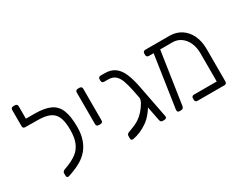

<svg xmlns="http://www.w3.org/2000/svg" viewBox="-89 -1130 1941 1559"><g transform="rotate(-30 881.5 -350.5)"><path d="M202 8Q193 11 185.5 7Q178 3 178 -7V-32Q178 -40 183 -46.5Q188 -53 199 -57L240 -73Q285 -91 321 -118Q357 -145 377.5 -191.5Q398 -238 398 -314Q398 -388 380 -431.5Q362 -475 320 -494Q278 -513 207 -513H173Q163 -513 157 -519Q151 -525 151 -535V-549Q151 -559 157 -565Q163 -571 173 -571H212Q304 -571 358 -546Q412 -521 435.5 -463Q459 -405 459 -307Q459 -237 441 -186.5Q423 -136 392.5 -101.5Q362 -67 323.5 -44.5Q285 -22 244 -7ZM190 -513 92 -514Q82 -514 76 -519.5Q70 -525 70 -535V-688Q70 -698 76 -704Q82 -710 92 -710H109Q119 -710 125 -704Q131 -698 131 -688V-571H193Z M617 -230Q607 -230 601 -236Q595 -242 595 -252V-549Q595 -559 601 -565Q607 -571 617 -571H634Q644 -571 650 -565Q656 -559 656 -549V-252Q656 -242 650 -236Q644 -230 634 -230Z M1083 0Q1073 0 1068 -6Q1063 -12 1061 -22L1000 -332Q988 -391 973.5 -431Q959 -471 934.5 -492Q910 -513 868 -513H831Q821 -513 815 -519Q809 -525 809 -535V-549Q809 -559 815 -565Q821 -571 831 -571H868Q927 -571 964 -544Q1001 -517 1023.5 -465Q1046 -413 1061 -337L1122 -22Q1124 -12 1117 -6Q1110 0 1100 0ZM942 -51Q905 -26 873 -12.5Q841 1 806 8Q796 9 789 6Q782 3 782 -7V-34Q782 -51 803 -59Q810 -62 828.5 -68.5Q847 -75 868.5 -85Q890 -95 907 -106Q933 -123 958.5 -151.5Q984 -180 1001 -210Q1018 -240 1015 -259L1073 -271Q1073 -234 1054 -191.5Q1035 -149 1005 -111.5Q975 -74 942 -51Z M1473 -513H1250Q1240 -513 1234 -519Q1228 -525 1228 -535V-549Q1228 -559 1234 -565Q1240 -571 1250 -571H1478Q1538 -571 1585 -541Q1632 -511 1658.5 -456Q1685 -401 1685 -327V-22Q1685 -12 1679 -6Q1673 0 1663 0H1410Q1400 0 1394 -6Q1388 -12 1388 -22V-36Q1388 -46 1394 -52Q1400 -58 1410 -58H1624V-322Q1624 -379 1604 -422Q1584 -465 1550 -489Q1516 -513 1473 -513ZM1240 0Q1231 0 1226 -6.5Q1221 -13 1222 -23L1298 -532Q1300 -542 1307 -547Q1314 -552 1323 -550L1340 -547Q1350 -546 1355 -539Q1360 -532 1358 -523L1283 -23Q1282 -13 1274.5 -6.5Q1267 0 1258 0Z"/></g></svg>

Font: Rubik Light Light
Style: Regular
Weight: 300
Version: Version 2.101